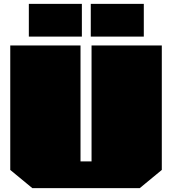

<svg xmlns="http://www.w3.org/2000/svg" viewBox="-20 -972 889 992"><path d="M129 -783V-952H403V-783ZM449 -783V-952H723V-783ZM147 0 33 -94V-737H396V-138H453V-737H816V-94L702 0Z"/></svg>

Font: Tomorrow Black
Style: Regular
Weight: 900
Designer: Tony de Marco, Monica Rizzolli
Foundry: Just in Type
Version: Version 2.002